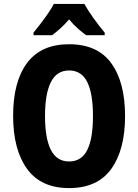

<svg xmlns="http://www.w3.org/2000/svg" viewBox="-20 -951 705 981"><path d="M619 -358Q619 -186 548.5 -88Q478 10 333 10Q189 10 118 -88.5Q47 -187 47 -359Q47 -534 118.5 -629.5Q190 -725 333 -725Q478 -725 548.5 -628Q619 -531 619 -358ZM210 -358Q210 -244 240 -185Q270 -126 333 -126Q396 -126 425.5 -184Q455 -242 455 -358Q455 -474 425.5 -532.5Q396 -591 333 -591Q270 -591 240 -531.5Q210 -472 210 -358ZM411 -931Q429 -898 457.5 -858.5Q486 -819 515 -784V-771H420Q401 -785 377.5 -805.5Q354 -826 333 -852Q310 -825 287 -804.5Q264 -784 246 -771H151V-784Q167 -803 187.5 -830Q208 -857 226.5 -884Q245 -911 255 -931Z"/></svg>

Font: Noto Sans Tamil Condensed ExtraBold
Style: Regular
Weight: 800
Width: 3
Designer: Jelle Bosma - Monotype Design Team
Foundry: Monotype Imaging Inc.
Version: Version 2.004; ttfautohint (v1.8.4.7-5d5b)